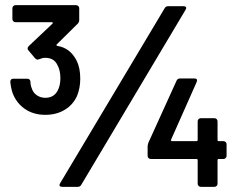

<svg xmlns="http://www.w3.org/2000/svg" viewBox="-20 -724 928 744"><path d="M291 -419Q291 -382 278 -351Q262 -317 230 -298Q198 -279 156 -279Q110 -279 77 -301.5Q44 -324 29 -363Q22 -384 20 -407Q20 -419 32 -419H85Q97 -419 98 -407Q98 -394 103 -382Q108 -365 122.5 -355Q137 -345 156 -345Q188 -345 203 -372Q214 -392 214 -421Q214 -452 202 -473Q189 -500 155 -500Q145 -500 133 -495Q127 -493 126 -493Q121 -493 116 -498L90 -529Q87 -532 87 -536Q87 -541 92 -546L183 -632Q185 -634 184.5 -636Q184 -638 181 -638H40Q35 -638 31.5 -641.5Q28 -645 28 -650V-692Q28 -697 31.5 -700.5Q35 -704 40 -704H275Q280 -704 283.5 -700.5Q287 -697 287 -692V-647Q287 -638 281 -632L200 -552Q196 -548 203 -546Q252 -538 277 -489Q291 -461 291 -419ZM632 -700H691Q698 -700 700.5 -696.5Q703 -693 699 -686L295 -8Q291 0 281 0H221Q214 0 211.5 -3.5Q209 -7 213 -14L618 -692Q622 -700 632 -700ZM858 -165V-120Q858 -115 854.5 -111.5Q851 -108 846 -108H828Q823 -108 823 -103V-12Q823 -7 819.5 -3.5Q816 0 811 0H758Q753 0 749.5 -3.5Q746 -7 746 -12V-103Q746 -108 741 -108H564Q559 -108 555.5 -111.5Q552 -115 552 -120V-156Q552 -162 555 -171L664 -411Q668 -420 678 -420H733Q740 -420 742.5 -416.5Q745 -413 742 -406L643 -183Q642 -181 643 -179Q644 -177 646 -177H741Q746 -177 746 -182V-254Q746 -259 749.5 -262.5Q753 -266 758 -266H811Q816 -266 819.5 -262.5Q823 -259 823 -254V-182Q823 -177 828 -177H846Q851 -177 854.5 -173.5Q858 -170 858 -165Z"/></svg>

Font: Barlow SemiBold
Style: Regular
Weight: 600
Designer: Jeremy Tribby
Foundry: Tribby Type
Version: Version 1.422